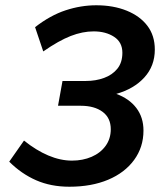

<svg xmlns="http://www.w3.org/2000/svg" viewBox="-20 -698 614 728"><path d="M243 10Q173 10 117 -14.5Q61 -39 15 -85L71 -165Q117 -128 163 -108.5Q209 -89 253 -89Q294 -89 327.5 -103.5Q361 -118 380.5 -145Q400 -172 400 -208Q400 -251 369 -274Q338 -297 286 -297H200L217 -391H306Q343 -391 374.5 -402.5Q406 -414 425 -437.5Q444 -461 444 -498Q444 -538 412.5 -558.5Q381 -579 335 -579Q293 -579 248 -561.5Q203 -544 144 -503L113 -595Q171 -640 229 -659Q287 -678 345 -678Q410 -678 460.5 -657.5Q511 -637 539 -600Q567 -563 567 -510Q567 -448 527.5 -404.5Q488 -361 421 -342Q470 -324 497 -288.5Q524 -253 524 -203Q524 -140 488.5 -91.5Q453 -43 390 -16.5Q327 10 243 10Z"/></svg>

Font: Gantari SemiBold
Style: Italic
Weight: 600
Italic angle: -10°
Designer: Anugrah Pasau
Foundry: Lafontype
Version: Version 1.000